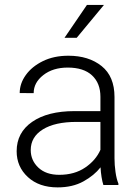

<svg xmlns="http://www.w3.org/2000/svg" viewBox="-20 -770 576 799"><path d="M410.2 0Q405.8 -13.7 402.6 -33.4Q399.4 -53.2 398.4 -73.7Q372.1 -40 327.1 -15.1Q282.2 9.8 219.7 9.8Q142.6 9.8 95.9 -33.2Q49.3 -76.2 49.3 -140.6Q49.3 -218.3 113.8 -262.9Q178.2 -307.6 290 -307.6H397.9V-367.2Q397.9 -423.8 363 -456.3Q328.1 -488.8 261.7 -488.8Q200.2 -488.8 160.2 -457.5Q120.1 -426.3 120.1 -382.3L62 -382.8Q62 -422.4 87.4 -457.8Q112.8 -493.2 158.4 -515.6Q204.1 -538.1 264.6 -538.1Q349.1 -538.1 402.8 -495.1Q456.5 -452.1 456.5 -366.2V-110.8Q456.5 -83.5 460.7 -54.2Q464.8 -24.9 472.7 -6.3V0ZM226.6 -42.5Q290 -42.5 334.5 -72.8Q378.9 -103 397.9 -146.5V-262.7H298.3Q208.5 -262.7 158.2 -231.4Q107.9 -200.2 107.9 -145.5Q107.9 -102.5 139.6 -72.5Q171.4 -42.5 226.6 -42.5ZM248.5 -612.8 341.8 -749.5H412.6L299.3 -612.8Z"/></svg>

Font: Vazirmatn RD ExtraLight
Style: Regular
Weight: 200
Designer: Saber Rastikerdar
Foundry: Saber Rastikerdar
Version: Version 32.102